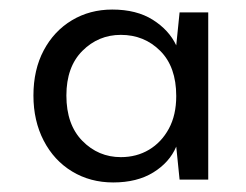

<svg xmlns="http://www.w3.org/2000/svg" viewBox="-20 -729 515 402"><path d="M217 -347Q169 -347 131 -370Q93 -393 71.5 -434.5Q50 -476 50 -529Q50 -583 71.5 -623.5Q93 -664 130.5 -686.5Q168 -709 215 -709Q266 -709 300 -687.5Q334 -666 349 -634L356 -703H416V-353H356L349 -422Q335 -389 301 -368Q267 -347 217 -347ZM233 -400Q266 -400 292 -415.5Q318 -431 333.5 -459.5Q349 -488 349 -528Q349 -589 315.5 -622.5Q282 -656 233 -656Q186 -656 152.5 -622.5Q119 -589 119 -529Q119 -468 152.5 -434Q186 -400 233 -400Z"/></svg>

Font: DM Sans 20pt
Style: Regular
Weight: 400
Version: Version 4.004;gftools[0.9.30]